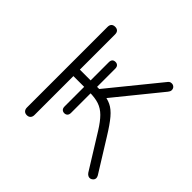

<svg xmlns="http://www.w3.org/2000/svg" viewBox="-130 -619 757 757"><g transform="rotate(45 248.5 -240.5)"><path d="M109 6Q99 6 93.5 0Q88 -6 88 -16V-465Q88 -476 93.5 -481.5Q99 -487 109 -487Q119 -487 124.5 -481.5Q130 -476 130 -465V-269H190V-370Q190 -390 208 -390Q216 -390 221 -385Q226 -380 226 -370V-269H238L408 -478Q413 -485 419.5 -486.5Q426 -488 431.5 -486Q437 -484 440.5 -479Q444 -474 443.5 -467Q443 -460 437 -453L277 -256L258 -268Q287 -265 307 -255.5Q327 -246 346.5 -223Q366 -200 393 -156L475 -24Q479 -17 478.5 -11Q478 -5 473.5 -0.5Q469 4 463.5 5.5Q458 7 452 4.5Q446 2 441 -5L351 -150Q331 -182 313 -200Q295 -218 273 -225.5Q251 -233 218 -233H208L226 -242V-124Q226 -114 221 -109Q216 -104 208 -104Q200 -104 195 -109Q190 -114 190 -124V-233H130V-16Q130 -6 124.5 0Q119 6 109 6Z"/></g></svg>

Font: Nunito ExtraLight
Style: Regular
Weight: 200
Designer: Vernon Adams
Foundry: Vernon Adams
Version: Version 3.602;April 4, 2023;FontCreator 14.0.0.2856 64-bit